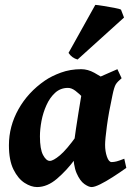

<svg xmlns="http://www.w3.org/2000/svg" viewBox="-20 -737 532 777"><path d="M491.2 -57.6Q463.9 -38.1 436 -20.3Q408.2 -2.4 385.5 8.8Q362.8 20 350.6 20Q338.9 20 321.3 7.6Q303.7 -4.9 290 -36.1Q276.4 -67.4 276.4 -122.6Q276.4 -133.8 279.5 -159.2Q282.7 -184.6 287.6 -216.8Q292.5 -249 297.6 -281.2Q302.7 -313.5 307.1 -339.1Q311.5 -364.7 313.5 -376Q315.9 -387.2 331.8 -398.2Q347.7 -409.2 370.1 -419.7Q392.6 -430.2 415.5 -439.7Q438.5 -449.2 455.1 -457L472.2 -420.4Q455.6 -406.7 448.7 -395.8Q441.9 -384.8 435.1 -351.6Q419.9 -281.7 412.6 -227.1Q405.3 -172.4 405.3 -150.9Q405.3 -124.5 412.8 -102.8Q420.4 -81.1 431.6 -81.1Q441.4 -81.1 452.4 -84Q463.4 -86.9 482.9 -94.7ZM442.4 -396.5Q432.1 -389.2 420.9 -373.3Q409.7 -357.4 398.9 -340.1Q388.2 -322.8 379.2 -310.5Q370.1 -298.3 363.8 -298.3Q357.4 -298.3 345.2 -311Q333 -323.7 317.4 -340.3Q301.8 -356.9 285.4 -369.4Q269 -381.8 253.9 -381.3Q224.1 -380.9 202.9 -361.3Q181.6 -341.8 168 -311.5Q154.3 -281.2 147.9 -247.6Q141.6 -213.9 141.6 -185.1Q141.6 -133.3 154.3 -109.6Q167 -85.9 181.6 -85.9Q195.3 -85.9 222.2 -108.2Q249 -130.4 291 -189L283.2 -92.3Q250.5 -47.9 210.9 -13.9Q171.4 20 129.9 20Q106 20 79.6 3.2Q53.2 -13.7 34.7 -50.8Q16.1 -87.9 16.1 -148.9Q16.1 -226.1 54.7 -294.9Q93.3 -363.8 162.1 -411.1Q188.5 -429.2 226.3 -443.1Q264.2 -457 308.6 -457Q335.4 -457 361.8 -442.4Q388.2 -427.7 409.7 -412.8Q431.2 -397.9 442.4 -396.5ZM469.7 -697.8 481.9 -666 293.9 -496.1Q271 -502.4 257.3 -522.9L365.7 -717.3Q374.5 -716.8 397.5 -713.1Q420.4 -709.5 442.4 -705.3Q464.4 -701.2 469.7 -697.8Z"/></svg>

Font: Gentium Book Plus
Style: Bold Italic
Weight: 700
Italic angle: -8°
Designer: Victor Gaultney, Annie Olsen, Iska Routamaa, Becca Hirsbrunner
Foundry: SIL International
Version: Version 6.101